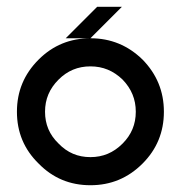

<svg xmlns="http://www.w3.org/2000/svg" viewBox="-20 -547 534 567"><path d="M247 0C307 0 358 -21 401 -64C443 -106 464 -157 464 -217C464 -277 443 -328 401 -371C358 -413 307 -434 247 -434C187 -434 136 -413 94 -371C51 -328 30 -277 30 -217C30 -157 51 -106 94 -64C136 -21 187 0 247 0ZM247 -83C210 -83 179 -96 153 -123C126 -149 113 -180 113 -217C113 -254 126 -285 153 -312C179 -338 210 -351 247 -351C284 -351 315 -338 342 -312C368 -285 381 -254 381 -217C381 -180 368 -149 342 -123C315 -96 284 -83 247 -83ZM340 -527H267L174 -434H247Z"/></svg>

Font: Kunika
Style: Regular
Weight: 400
Designer: Leo Kuroshita
Foundry: kurogedelic
Version: Version 1.000;PS 001.000;hotconv 1.0.88;makeotf.lib2.5.64775